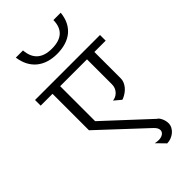

<svg xmlns="http://www.w3.org/2000/svg" viewBox="-333 -1057 1277 1277"><g transform="rotate(-45 305.5 -418.5)"><path d="M531.2 -976.1Q526.9 -932.1 510.3 -898.9Q493.7 -865.7 466.6 -843.5Q439.5 -821.3 402.6 -810.1Q365.7 -798.8 320.8 -798.8Q277.3 -798.8 241.2 -810.1Q205.1 -821.3 177.7 -843.5Q150.4 -865.7 132.8 -898.9Q115.2 -932.1 108.9 -976.1H176.3Q186.5 -848.1 320.8 -848.1Q460.4 -848.1 462.4 -976.1ZM611.3 -633.3H504.9V-384.3Q504.9 -367.2 498 -351.6Q491.2 -335.9 480.5 -323Q469.7 -310.1 456.1 -300Q442.4 -290 429.2 -283.7Q415 -276.9 411.6 -276.9L363.8 -316.9Q375.5 -317.9 388.2 -323.5Q400.9 -329.1 411.4 -339.4Q421.9 -349.6 428.7 -364.3Q435.5 -378.9 435.5 -397.9V-633.3H183.1V-304.2L485.8 -23.4Q490.7 -22 496.6 -14.6Q502.4 -7.3 507.6 3.2Q512.7 13.7 515.9 26.1Q519 38.6 519 50.8Q519 68.8 510.5 85Q502 101.1 487.8 113Q473.6 125 455.3 132.1Q437 139.2 417.5 139.2L359.4 79.6Q376 84 393.1 84Q417 84 432.9 73.2Q448.7 62.5 448.7 44.4Q448.7 24.4 424.3 1.5L111.3 -290.5V-633.3H0V-686.5H611.3Z"/></g></svg>

Font: SakalBharati
Style: Regular
Weight: 400
Designer: CDAC GIST
Foundry: CDAC
Version: 13.02